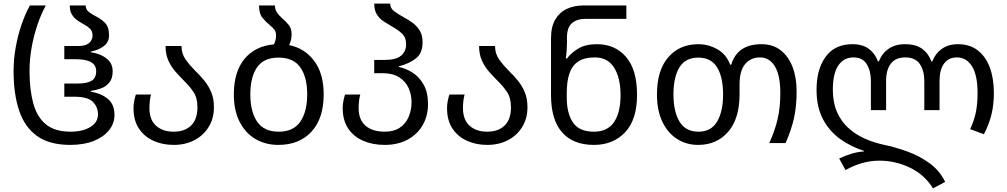

<svg xmlns="http://www.w3.org/2000/svg" viewBox="-20 -790 5562 1060"><path d="M368 10Q254 10 185.5 -38.5Q117 -87 86 -178.5Q55 -270 55 -398Q55 -462 66.5 -527.5Q78 -593 98.5 -653Q119 -713 145 -760H233Q207 -713 186.5 -652.5Q166 -592 154.5 -527Q143 -462 143 -400Q143 -296 163.5 -220Q184 -144 233.5 -103.5Q283 -63 369 -63Q437 -63 479 -89Q521 -115 521 -158Q521 -199 493 -227.5Q465 -256 390 -256H335V-329H411Q460 -329 485.5 -344Q511 -359 511 -397Q511 -463 400 -463H335V-536H411Q444 -536 461 -545.5Q478 -555 484.5 -568Q491 -581 491 -592Q491 -618 477 -631.5Q463 -645 444 -655Q426 -665 408 -677Q390 -689 377.5 -709Q365 -729 365 -760H453Q453 -738 470 -724.5Q487 -711 509 -700Q536 -687 559 -664.5Q582 -642 582 -595Q582 -558 554 -536Q526 -514 481 -505V-501Q504 -499 532 -488Q560 -477 581 -455Q602 -433 602 -397Q602 -356 583 -333.5Q564 -311 536 -301.5Q508 -292 481 -288V-284Q540 -274 576 -243.5Q612 -213 612 -156Q612 -108 581.5 -70.5Q551 -33 496.5 -11.5Q442 10 368 10Z M939 10Q877 10 826.5 -13Q776 -36 746.5 -81Q717 -126 717 -193Q717 -215 721.5 -235.5Q726 -256 730 -268H814Q810 -255 807.5 -235.5Q805 -216 805 -193Q805 -129 841.5 -96Q878 -63 939 -63Q1000 -63 1035 -97Q1070 -131 1070 -198Q1070 -250 1048 -282.5Q1026 -315 997 -343Q973 -367 949.5 -393.5Q926 -420 910 -454.5Q894 -489 894 -536H982Q982 -493 1005.5 -460.5Q1029 -428 1060 -397Q1085 -373 1108 -345Q1131 -317 1146 -281.5Q1161 -246 1161 -198Q1161 -136 1132 -89Q1103 -42 1053 -16Q1003 10 939 10Z M1576 -541Q1662 -524 1714.5 -454Q1767 -384 1767 -269Q1767 -136 1699.5 -63Q1632 10 1517 10Q1446 10 1390.5 -22.5Q1335 -55 1303 -117.5Q1271 -180 1271 -269Q1271 -394 1330 -465Q1389 -536 1492 -545Q1497 -554 1500.5 -566.5Q1504 -579 1504 -595Q1504 -614 1494.5 -626.5Q1485 -639 1471 -650Q1450 -667 1430 -690.5Q1410 -714 1410 -760H1498Q1498 -737 1509 -721Q1520 -705 1536 -691Q1556 -674 1573 -653.5Q1590 -633 1590 -601Q1590 -567 1576 -541ZM1519 -63Q1600 -63 1638 -118.5Q1676 -174 1676 -269Q1676 -364 1638 -418Q1600 -472 1518 -472Q1436 -472 1399 -418Q1362 -364 1362 -269Q1362 -174 1399.5 -118.5Q1437 -63 1519 -63Z M2104 10Q2037 10 1984.5 -13Q1932 -36 1902 -81Q1872 -126 1872 -193Q1872 -215 1876.5 -235.5Q1881 -256 1885 -268H1969Q1965 -255 1962.5 -235.5Q1960 -216 1960 -193Q1960 -129 1998 -96Q2036 -63 2104 -63Q2154 -63 2187 -85Q2220 -107 2236 -144.5Q2252 -182 2252 -226Q2252 -268 2235.5 -304.5Q2219 -341 2183.5 -363.5Q2148 -386 2091 -386H2046V-459H2102Q2166 -459 2194 -482.5Q2222 -506 2222 -545Q2222 -584 2199 -605Q2176 -626 2147 -642Q2123 -656 2099.5 -671Q2076 -686 2061 -709.5Q2046 -733 2046 -770H2134Q2134 -744 2157.5 -727Q2181 -710 2212 -693Q2237 -680 2260 -662.5Q2283 -645 2298 -620Q2313 -595 2313 -557Q2313 -496 2275.5 -467Q2238 -438 2182 -424V-420Q2220 -413 2257 -389.5Q2294 -366 2318.5 -323.5Q2343 -281 2343 -216Q2343 -150 2313.5 -99Q2284 -48 2230 -19Q2176 10 2104 10Z M2670 10Q2608 10 2557.5 -13Q2507 -36 2477.5 -81Q2448 -126 2448 -193Q2448 -215 2452.5 -235.5Q2457 -256 2461 -268H2545Q2541 -255 2538.5 -235.5Q2536 -216 2536 -193Q2536 -129 2572.5 -96Q2609 -63 2670 -63Q2731 -63 2766 -97Q2801 -131 2801 -198Q2801 -250 2779 -282.5Q2757 -315 2728 -343Q2704 -367 2680.5 -393.5Q2657 -420 2641 -454.5Q2625 -489 2625 -536H2713Q2713 -493 2736.5 -460.5Q2760 -428 2791 -397Q2816 -373 2839 -345Q2862 -317 2877 -281.5Q2892 -246 2892 -198Q2892 -136 2863 -89Q2834 -42 2784 -16Q2734 10 2670 10Z M3259 10Q3144 10 3083 -59.5Q3022 -129 3022 -267V-578Q3022 -643 3046 -683Q3070 -723 3110.5 -741.5Q3151 -760 3202 -760H3438V-686H3214Q3166 -686 3138 -662.5Q3110 -639 3110 -581V-546Q3110 -531 3108 -505.5Q3106 -480 3104 -467H3110Q3135 -500 3174.5 -523Q3214 -546 3276 -546Q3376 -546 3436.5 -475.5Q3497 -405 3497 -267Q3497 -129 3431 -59.5Q3365 10 3259 10ZM3259 -63Q3334 -63 3370 -116Q3406 -169 3406 -265Q3406 -360 3370.5 -416.5Q3335 -473 3264 -473Q3205 -473 3171 -449.5Q3137 -426 3123 -382.5Q3109 -339 3109 -278V-250Q3109 -165 3143 -114Q3177 -63 3259 -63Z M3834 10Q3770 10 3718.5 -22.5Q3667 -55 3637 -117.5Q3607 -180 3607 -269Q3607 -402 3669.5 -474Q3732 -546 3835 -546Q3891 -546 3940.5 -518Q3990 -490 4011 -433H4017Q4051 -546 4184 -546Q4247 -546 4290 -512.5Q4333 -479 4355.5 -420.5Q4378 -362 4378 -286Q4378 -201 4363 -135.5Q4348 -70 4317 0H4227Q4259 -71 4273.5 -134.5Q4288 -198 4288 -277Q4288 -374 4258 -423.5Q4228 -473 4176 -473Q4125 -473 4094 -436.5Q4063 -400 4063 -323V-269Q4063 -136 4000.5 -63Q3938 10 3834 10ZM3836 -63Q3906 -63 3939 -118.5Q3972 -174 3972 -269Q3972 -364 3939 -418Q3906 -472 3835 -472Q3764 -472 3731 -418Q3698 -364 3698 -269Q3698 -174 3731.5 -118.5Q3765 -63 3836 -63Z M5131 250Q5085 175 5004.5 136Q4924 97 4835 97Q4786 97 4739 110.5Q4692 124 4648 149L4613 85Q4644 70 4680 59Q4716 48 4750 46V43Q4678 20 4618.5 -22.5Q4559 -65 4523.5 -132Q4488 -199 4488 -294Q4488 -408 4538.5 -477Q4589 -546 4686 -546Q4742 -546 4776.5 -520.5Q4811 -495 4827 -451H4832Q4849 -495 4885.5 -520.5Q4922 -546 4977 -546Q5036 -546 5071 -520.5Q5106 -495 5122 -451H5127Q5144 -495 5180 -520.5Q5216 -546 5269 -546Q5334 -546 5378 -512Q5422 -478 5444.5 -417.5Q5467 -357 5467 -276Q5467 -212 5453.5 -157Q5440 -102 5412 -49L5336 -77Q5359 -126 5368 -172.5Q5377 -219 5377 -277Q5377 -374 5346.5 -423.5Q5316 -473 5262 -473Q5217 -473 5192 -439Q5167 -405 5167 -343V-182H5083V-343Q5083 -399 5058.5 -436Q5034 -473 4977 -473Q4925 -473 4898.5 -439Q4872 -405 4872 -343V-182H4788V-343Q4788 -399 4765 -436Q4742 -473 4692 -473Q4639 -473 4608.5 -429Q4578 -385 4578 -294Q4578 -224 4600.5 -172.5Q4623 -121 4662 -85Q4701 -49 4750.5 -26.5Q4800 -4 4854 8Q4922 22 4989.5 46.5Q5057 71 5112.5 111.5Q5168 152 5198 214Z"/></svg>

Font: Go Noto Kurrent-Regular
Style: Regular
Weight: 400
Designer: Monotype Design Team
Foundry: Monotype Imaging Inc.
Version: Version 2.012; ttfautohint (v1.8.4.7-5d5b)